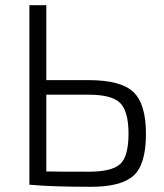

<svg xmlns="http://www.w3.org/2000/svg" viewBox="-20 -710 631 738"><path d="M158 -402H321Q445 -402 493 -356Q541 -310 541 -196Q541 -78 493.5 -35Q446 8 330 8Q179 8 94 0H93V-690H158ZM158 -346V-51Q198 -50 321 -50Q410 -50 442 -79.5Q474 -109 474 -196Q474 -281 442.5 -313.5Q411 -346 321 -346Z"/></svg>

Font: Exo 2.0 Light
Style: Regular
Weight: 300
Designer: Natanael Gama
Version: Version 1.001;PS 001.001;hotconv 1.0.70;makeotf.lib2.5.58329